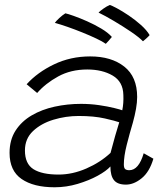

<svg xmlns="http://www.w3.org/2000/svg" viewBox="-20 -762 688 793"><path d="M205.5 11.5Q118.5 11.5 69 -22.8Q19.5 -57 19.5 -130.5Q19.5 -184 44.2 -222.5Q69 -261 111 -285.5Q153 -310 205.8 -321.5Q258.5 -333 314.5 -333Q352.5 -333 388.8 -327.8Q425 -322.5 451.2 -316Q477.5 -309.5 485 -306.5Q491 -336 489.5 -369.5Q488.5 -424.5 445.5 -449.8Q402.5 -475 340.5 -475Q272.5 -475 220.2 -446.2Q168 -417.5 133.5 -378L90 -414Q135 -463.5 203.2 -496.2Q271.5 -529 352.5 -529Q440 -529 493.2 -487Q546.5 -445 546.5 -361.5Q546.5 -339.5 541.8 -312.5Q537 -285.5 529 -256.5Q515 -209.5 503.2 -162.8Q491.5 -116 491.5 -83Q491.5 -68 497.2 -63.5Q503 -59 514 -59Q553 -59 573.5 -129L613.5 -106.5Q597.5 -52 565.2 -25.8Q533 0.5 500 0.5Q465.5 0.5 450.8 -17.8Q436 -36 436 -74.5Q419.5 -56 383.5 -36.2Q347.5 -16.5 300.8 -2.5Q254 11.5 205.5 11.5ZM222 -41Q279 -41 336.5 -66Q394 -91 436.5 -130.5Q447 -171 455.5 -200.2Q464 -229.5 472.5 -257Q457.5 -262.5 412.8 -272.8Q368 -283 305 -283Q251.5 -283 200.5 -267.5Q149.5 -252 116.2 -220.5Q83 -189 83 -140.5Q83 -85.5 118.2 -63.2Q153.5 -41 222 -41ZM433.5 -741.5Q441 -739.5 463 -727.8Q485 -716 511.8 -698Q538.5 -680 562.2 -658.8Q586 -637.5 598 -617Q593.5 -611.5 583.5 -602.5Q573.5 -593.5 570.5 -591.5Q554.5 -608 521 -630.8Q487.5 -653.5 450.8 -675.2Q414 -697 387 -710Q393 -716.5 406.8 -726.2Q420.5 -736 433.5 -741.5ZM250 -707Q260 -705 284.8 -696.2Q309.5 -687.5 340 -674Q370.5 -660.5 398.2 -644Q426 -627.5 442 -609.5Q439 -605.5 429.5 -594.5Q420 -583.5 417 -581Q403 -591 377 -603.2Q351 -615.5 320 -628Q289 -640.5 259 -651Q229 -661.5 206.5 -667.5Q212 -675.5 225 -687.5Q238 -699.5 250 -707Z"/></svg>

Font: Grandstander ExtraLight
Style: Italic
Weight: 200
Italic angle: -15°
Designer: Tyler Finck
Foundry: Etcetera Type Co
Version: Version 1.200; ttfautohint (v1.8.3)